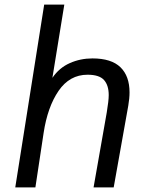

<svg xmlns="http://www.w3.org/2000/svg" viewBox="-20 -810 640 830"><path d="M171 -790H258L206.5 -473.5Q236 -517 281.8 -537.2Q327.5 -557.5 379.5 -557.5Q461.5 -557.5 500.8 -519.2Q540 -481 540 -410.5Q540 -385 534.5 -353L471.5 0H384.5L441.5 -324Q450 -375 450 -399Q450 -441.5 429.5 -464.2Q409 -487 358.5 -487Q281 -487 233.2 -417.2Q185.5 -347.5 168.5 -235L133 0H46Z"/></svg>

Font: JuliaMono
Style: Italic
Weight: 400
Italic angle: -9°
Monospace: yes
Designer: cormullion
Foundry: corm
Version: Version 0.057; ttfautohint (v1.8.4)